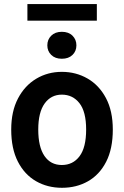

<svg xmlns="http://www.w3.org/2000/svg" viewBox="-20 -901 601 931"><path d="M280.5 9.6Q210.2 9.6 154.5 -22.5Q98.7 -54.7 66.6 -117.5Q34.4 -180.4 34.4 -272.7Q34.4 -361.2 67.3 -423.7Q100.1 -486.2 155.9 -519.4Q211.6 -552.6 279.8 -552.6Q348.4 -552.6 404.5 -520.2Q460.6 -487.9 493.8 -425.4Q527 -362.9 527 -272.7Q527 -179.3 494.7 -116.5Q462.4 -53.6 406.6 -22Q350.9 9.6 280.5 9.6ZM279.8 -100.9Q333.8 -100.9 365.8 -143.5Q397.7 -186.1 397.7 -272.7Q397.7 -359.4 365.2 -400.7Q332.7 -442.1 279.8 -442.1Q227.6 -442.1 196.6 -399.3Q165.5 -356.5 165.5 -272.7Q165.5 -188.9 195.5 -144.9Q225.5 -100.9 279.8 -100.9ZM449.6 -881.4V-800.8H112.9V-881.4ZM209.5 -681.1Q209.5 -709.2 228.5 -728Q247.5 -746.8 279.8 -746.8Q312.5 -746.8 331.5 -728Q350.5 -709.2 350.5 -681.1Q350.5 -653.1 331.5 -634.6Q312.5 -616.1 279.8 -616.1Q247.5 -616.1 228.5 -634.6Q209.5 -653.1 209.5 -681.1Z"/></svg>

Font: Interface
Style: Bold
Weight: 700
Designer: Rasmus Andersson
Foundry: rsms
Version: Version 1.8